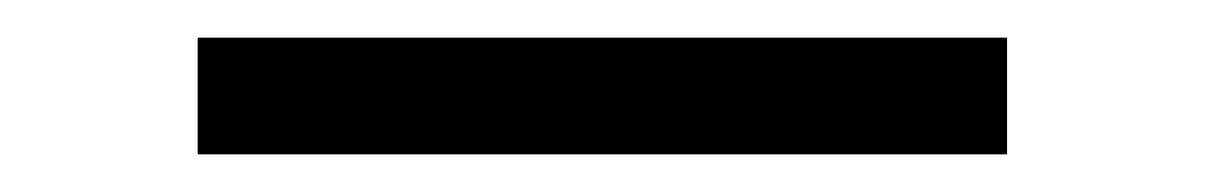

<svg xmlns="http://www.w3.org/2000/svg" viewBox="-20 -381 640 102"><path d="M85 -299V-361H515V-299Z"/></svg>

Font: Source Code Pro
Style: Regular
Weight: 400
Monospace: yes
Designer: Paul D. Hunt, Teo Tuominen
Foundry: Adobe Systems Incorporated
Version: Version 1.018;hotconv 1.0.116;makeotfexe 2.5.65601